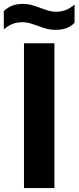

<svg xmlns="http://www.w3.org/2000/svg" viewBox="-62 -961 402 981"><path d="M60.5 0V-740H216V0ZM129.5 -829.5Q103 -839 87 -843.2Q71 -847.5 53.5 -847.5Q24.5 -847.5 2.2 -838.8Q-20 -830 -42.5 -811V-904.5Q-23.5 -923 0 -932Q23.5 -941 55.5 -941Q79 -941 99.2 -935.5Q119.5 -930 147 -919.5Q172.5 -910 189 -905.5Q205.5 -901 223 -901Q252 -901 274 -909.8Q296 -918.5 319 -937.5V-844.5Q300 -825.5 276.8 -817Q253.5 -808.5 221 -808.5Q197.5 -808.5 176.8 -814Q156 -819.5 129.5 -829.5Z"/></svg>

Font: Encode Sans Semi Condensed
Style: Bold
Weight: 700
Width: 4
Designer: Multiple Designers
Foundry: Impallari Type
Version: Version 2.000